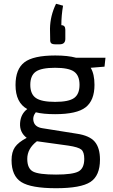

<svg xmlns="http://www.w3.org/2000/svg" viewBox="-20 -792 598 1014"><path d="M295 -558H272Q256 -558 250 -564Q244 -570 245 -585L244 -640Q245 -709 276 -772L313 -762Q304 -710 304 -659Q325 -659 325 -635V-585Q324 -558 295 -558ZM532 -440 459 -434Q479 -401 479 -344Q479 -262 432.5 -225.5Q386 -189 271 -189Q208 -189 169 -199Q150 -175 158 -148Q166 -121 203 -115L385 -86Q453 -76 480.5 -43.5Q508 -11 508 51Q508 136 457.5 169Q407 202 276 202Q144 202 92.5 169.5Q41 137 41 54Q41 11 59 -15Q77 -41 121 -64Q83 -93 86 -141.5Q89 -190 124 -216Q62 -250 62 -343Q62 -427 109 -463Q156 -499 272 -499Q338 -499 382 -487H537ZM271 -434Q198 -434 169 -413.5Q140 -393 140 -344Q140 -295 169.5 -274.5Q199 -254 271 -254Q343 -254 371.5 -274.5Q400 -295 400 -344Q400 -393 371.5 -413.5Q343 -434 271 -434ZM425 47Q425 11 409.5 -2Q394 -15 341 -23L175 -46Q124 -7 124 47Q124 98 154.5 114Q185 130 276 130Q364 130 394.5 113.5Q425 97 425 47Z"/></svg>

Font: Exo 2
Style: Regular
Weight: 400
Designer: Natanael Gama
Version: Version 1.001;PS 001.001;hotconv 1.0.70;makeotf.lib2.5.58329